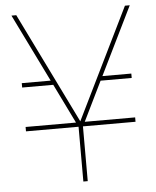

<svg xmlns="http://www.w3.org/2000/svg" viewBox="-55 -826 709 873"><g transform="rotate(-5 300.0 -390.0)"><path d="M310 0H290V-250H50V-270H280L192 -450H50V-470H182L30 -780H52L300 -274L548 -780H570L418 -470H550V-450H408L320 -270H550V-250H310Z"/></g></svg>

Font: Tanohe Sans Thin
Style: Regular
Weight: 100
Designer: Village Type and Design LLC & Cristiano Sobral
Foundry: Cooper Hewitt Smithsonian Design Museum
Version: Version 1.00;September 29, 2021;FontCreator 13.0.0.2655 64-b